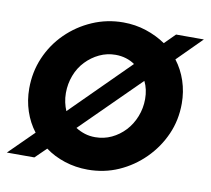

<svg xmlns="http://www.w3.org/2000/svg" viewBox="-74 -604 755 687"><g transform="rotate(10 303.0 -260.5)"><path d="M286 10Q242 10 202 -3Q162 -16 131 -39L91 0H-9L80 -88Q56 -119 43 -158Q30 -197 30 -240Q30 -300 52.5 -352.5Q75 -405 115.5 -445Q156 -485 209 -508Q262 -531 321 -531Q365 -531 404.5 -518Q444 -505 476 -483L514 -521H615L527 -433Q551 -402 564 -363Q577 -324 577 -281Q577 -221 554 -169Q531 -117 490.5 -76.5Q450 -36 398 -13Q346 10 286 10ZM175 -183 384 -391Q370 -401 352 -406.5Q334 -412 314 -412Q283 -412 255.5 -399Q228 -386 206.5 -363.5Q185 -341 173.5 -310.5Q162 -280 162 -247Q162 -229 165.5 -213Q169 -197 175 -183ZM292 -109Q324 -109 351.5 -122Q379 -135 400 -157.5Q421 -180 433 -210.5Q445 -241 445 -274Q445 -292 441.5 -308Q438 -324 431 -338L221 -130Q237 -120 254.5 -114.5Q272 -109 292 -109Z"/></g></svg>

Font: Red Hat Display ExtraBold
Style: Italic
Weight: 800
Italic angle: -12°
Designer: Pentagram, MCKL
Foundry: Pentagram, MCKL
Version: Version 1.023